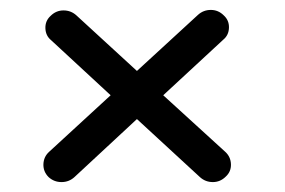

<svg xmlns="http://www.w3.org/2000/svg" viewBox="-20 -455 574 387"><path d="M383 -98 256 -215 130 -98Q119 -88 104 -88Q89 -88 78 -98Q67 -109 67.5 -124Q68 -139 79 -149L203 -263L83 -374Q72 -383 71.5 -398Q71 -413 82 -423Q93 -434 108 -434Q123 -434 134 -424L256 -312L379 -425Q390 -435 405 -435Q420 -435 431 -424Q442 -414 441.5 -399Q441 -384 430 -375L309 -263L434 -149Q445 -139 445.5 -124Q446 -109 435 -99Q424 -88 409 -88Q394 -88 383 -98Z"/></svg>

Font: Hoogli Semibold
Style: Regular
Weight: 600
Designer: Anand Singh Naorem
Foundry: Brand New Type
Version: Version 1.00 b007